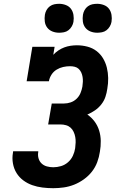

<svg xmlns="http://www.w3.org/2000/svg" viewBox="-20 -981 640 1009"><path d="M260 8Q231 8 203 4.5Q175 1 149.5 -8Q124 -17 102.5 -33Q81 -49 67 -71.5Q53 -94 48 -122Q43 -150 48 -178Q48 -180 48.5 -182Q49 -184 49 -186H181Q181 -185 181 -184Q181 -183 181 -182Q178 -165 182.5 -149Q187 -133 198.5 -122Q210 -111 226.5 -106.5Q243 -102 260 -102Q280 -102 300.5 -108Q321 -114 337.5 -128.5Q354 -143 363 -162.5Q372 -182 375 -202Q377 -217 377.5 -232Q378 -247 375.5 -261Q373 -275 367 -288Q361 -301 351 -310Q341 -319 327 -323Q313 -327 298 -327H233L252 -437H316Q334 -437 351.5 -443Q369 -449 382.5 -462Q396 -475 403 -492Q410 -509 413 -526Q415 -539 415.5 -551.5Q416 -564 414 -576.5Q412 -589 407 -600Q402 -611 393.5 -619Q385 -627 373 -630Q361 -633 348 -633Q330 -633 312 -629Q294 -625 277.5 -615Q261 -605 250.5 -588.5Q240 -572 237 -554H120L150 -735H267L260 -693Q272 -706 287 -716Q302 -726 318 -732Q334 -738 351 -740.5Q368 -743 384 -743Q412 -743 439 -736Q466 -729 487 -713Q508 -697 521.5 -674.5Q535 -652 541.5 -625.5Q548 -599 548.5 -571Q549 -543 544 -515Q541 -493 534 -472Q527 -451 512.5 -432.5Q498 -414 479 -401Q460 -388 439 -379Q461 -364 477 -342.5Q493 -321 501 -295Q509 -269 509.5 -240.5Q510 -212 505 -184Q501 -156 491 -129Q481 -102 463 -79Q445 -56 420.5 -38.5Q396 -21 369.5 -10.5Q343 0 315 4Q287 8 260 8ZM491 -809Q472 -809 455.5 -815.5Q439 -822 428.5 -835.5Q418 -849 415.5 -867Q413 -885 416 -904Q418 -916 424.5 -928Q431 -940 442 -948Q453 -956 465.5 -958.5Q478 -961 491 -961Q509 -961 526 -954.5Q543 -948 553 -934.5Q563 -921 566 -903Q569 -885 566 -866Q564 -854 557 -842Q550 -830 539.5 -822Q529 -814 516 -811.5Q503 -809 491 -809ZM291 -809Q272 -809 255.5 -815.5Q239 -822 228.5 -835.5Q218 -849 215.5 -867Q213 -885 216 -904Q218 -916 224.5 -928Q231 -940 242 -948Q253 -956 265.5 -958.5Q278 -961 291 -961Q309 -961 326 -954.5Q343 -948 353 -934.5Q363 -921 366 -903Q369 -885 366 -866Q364 -854 357 -842Q350 -830 339.5 -822Q329 -814 316 -811.5Q303 -809 291 -809Z"/></svg>

Font: Iosevka Etoile XBdObl
Style: Regular
Weight: 800
Italic angle: -9°
Designer: Belleve Invis
Foundry: Belleve Invis
Version: Version 15.5.2; ttfautohint (v1.8.4)